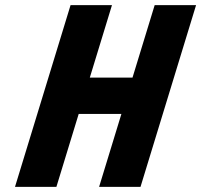

<svg xmlns="http://www.w3.org/2000/svg" viewBox="-20 -723 777 741"><path d="M283.7 -283.2H448.5L362.5 -1.9H522.3L736.7 -703.1H576.9L491.4 -423.5H326.6L412.1 -703.1H252.3L37.9 -1.9H197.7Z"/></svg>

Font: Hussar
Style: BdSuprConOblThree
Weight: 700
Foundry: Cannot Into Space Fonts
Version: Version 2.00